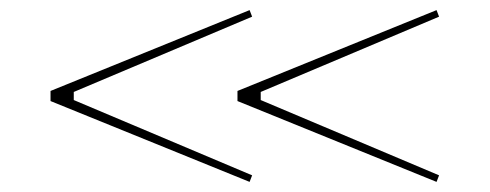

<svg xmlns="http://www.w3.org/2000/svg" viewBox="-20 -500 969 380"><path d="M474 -480 479 -467 126 -318V-302L479 -153L474 -140L80 -300V-320ZM844 -480 849 -467 496 -318V-302L849 -153L844 -140L450 -300V-320Z"/></svg>

Font: Kalnia Expanded Thin
Style: Regular
Weight: 250
Width: 7
Designer: Frida Medrano
Foundry: Frida Medrano
Version: Version 1.105